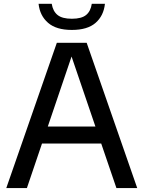

<svg xmlns="http://www.w3.org/2000/svg" viewBox="-20 -958 731 978"><path d="M12 0 269.5 -740H421.5L679 0H573L495.5 -227H194L117 0ZM223.5 -313.5H466L344.5 -670ZM346 -805.5Q266.5 -805.5 224.8 -841.8Q183 -878 176.5 -938.5H243.5Q249.5 -901 273 -881.8Q296.5 -862.5 346 -862.5Q395.5 -862.5 418.8 -881.8Q442 -901 447.5 -938.5H514.5Q508 -877.5 466.8 -841.5Q425.5 -805.5 346 -805.5Z"/></svg>

Font: Encode Sans Md
Style: Regular
Weight: 500
Designer: Multiple Designers
Foundry: Impallari Type
Version: Version 3.002; ttfautohint (v1.8.3) -l 8 -r 50 -G 200 -x 14 